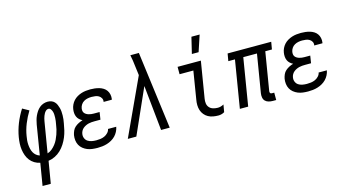

<svg xmlns="http://www.w3.org/2000/svg" viewBox="-99 -1150 3198 1761"><g transform="rotate(-15 1500.0 -269.5)"><path d="M119 215 154 4Q125 -2 101 -16.5Q77 -31 60 -53Q43 -75 33.5 -101.5Q24 -128 20 -156.5Q16 -185 17.5 -214.5Q19 -244 24 -274Q35 -338 59.5 -400Q84 -462 121 -520L182 -486Q150 -434 127.5 -378Q105 -322 96 -265Q92 -244 90.5 -224Q89 -204 90.5 -184Q92 -164 96.5 -144.5Q101 -125 110 -108.5Q119 -92 134 -79.5Q149 -67 167 -62L213 -343Q217 -363 222 -383Q227 -403 236 -422.5Q245 -442 257 -460Q269 -478 285.5 -492Q302 -506 322.5 -513Q343 -520 363 -520Q382 -520 398.5 -514Q415 -508 427 -495.5Q439 -483 446 -467Q453 -451 457.5 -434Q462 -417 463.5 -399Q465 -381 464.5 -362.5Q464 -344 462 -325.5Q460 -307 456 -288Q451 -257 443.5 -225.5Q436 -194 423.5 -163.5Q411 -133 392.5 -104Q374 -75 349.5 -51.5Q325 -28 294 -13Q263 2 232 6L197 215ZM241 -62Q264 -69 283.5 -85Q303 -101 318.5 -121Q334 -141 344.5 -163Q355 -185 363 -207.5Q371 -230 376.5 -253.5Q382 -277 385 -300Q388 -315 390 -330Q392 -345 392.5 -359.5Q393 -374 392.5 -389Q392 -404 388 -417.5Q384 -431 375.5 -443Q367 -455 352 -455Q340 -455 330 -446Q320 -437 313.5 -426Q307 -415 302.5 -403Q298 -391 295 -379.5Q292 -368 290 -356Q288 -344 286 -333Z M698 8Q673 8 648 5Q623 2 601 -7Q579 -16 560.5 -31Q542 -46 531 -66.5Q520 -87 517 -111.5Q514 -136 518 -161Q522 -181 530.5 -200.5Q539 -220 555 -234Q571 -248 590 -257.5Q609 -267 629 -273Q613 -281 600 -293Q587 -305 580 -321Q573 -337 571.5 -355.5Q570 -374 573 -393Q576 -414 585.5 -434Q595 -454 610 -470.5Q625 -487 645 -498.5Q665 -510 685.5 -516.5Q706 -523 727.5 -525.5Q749 -528 770 -528Q792 -528 813 -525.5Q834 -523 854.5 -517Q875 -511 892.5 -500Q910 -489 921.5 -472.5Q933 -456 937.5 -435Q942 -414 939 -392L937 -385H859L860 -388Q863 -406 854.5 -421Q846 -436 831.5 -444.5Q817 -453 799.5 -455.5Q782 -458 764 -458Q746 -458 727.5 -454.5Q709 -451 692 -441.5Q675 -432 664 -415.5Q653 -399 650 -381Q648 -369 649.5 -357Q651 -345 658 -336Q665 -327 675 -321Q685 -315 696.5 -311.5Q708 -308 720 -306.5Q732 -305 744 -305H800L789 -235H733Q719 -235 704.5 -234Q690 -233 676 -229.5Q662 -226 648.5 -219.5Q635 -213 623.5 -203.5Q612 -194 604.5 -180.5Q597 -167 595 -153Q591 -131 599 -111.5Q607 -92 623.5 -81Q640 -70 661 -66Q682 -62 704 -62Q723 -62 743 -64.5Q763 -67 782 -75.5Q801 -84 816 -100Q831 -116 834 -135H912V-134Q908 -112 897 -90.5Q886 -69 869.5 -52Q853 -35 832 -23Q811 -11 788 -4Q765 3 742.5 5.5Q720 8 698 8Z M986 0 1235 -539 1224 -625Q1221 -652 1217 -680Q1213 -708 1207 -735H1288L1384 0H1302L1258 -429L1067 0Z M1846 8Q1820 8 1795 3.5Q1770 -1 1749 -12.5Q1728 -24 1712.5 -43Q1697 -62 1689.5 -85Q1682 -108 1681.5 -134Q1681 -160 1686 -186L1729 -450H1598V-520H1819L1762 -174Q1758 -151 1761 -129Q1764 -107 1778 -91Q1792 -75 1813.5 -68.5Q1835 -62 1858 -62Q1872 -62 1886.5 -66Q1901 -70 1915 -78L1903 -8Q1890 0 1875 4Q1860 8 1846 8ZM1755 -600 1792 -754H1870L1819 -600Z M2393 8H2361Q2341 8 2322 3Q2303 -2 2290 -15Q2277 -28 2273.5 -47.5Q2270 -67 2273 -87L2333 -450H2203L2129 0H2050L2124 -450H2061L2073 -520H2487L2475 -450H2412L2352 -87Q2351 -82 2352 -77Q2353 -72 2355.5 -68.5Q2358 -65 2363 -63.5Q2368 -62 2373 -62H2393Z M2698 8Q2673 8 2648 5Q2623 2 2601 -7Q2579 -16 2560.5 -31Q2542 -46 2531 -66.5Q2520 -87 2517 -111.5Q2514 -136 2518 -161Q2522 -181 2530.5 -200.5Q2539 -220 2555 -234Q2571 -248 2590 -257.5Q2609 -267 2629 -273Q2613 -281 2600 -293Q2587 -305 2580 -321Q2573 -337 2571.5 -355.5Q2570 -374 2573 -393Q2576 -414 2585.5 -434Q2595 -454 2610 -470.5Q2625 -487 2645 -498.5Q2665 -510 2685.5 -516.5Q2706 -523 2727.5 -525.5Q2749 -528 2770 -528Q2792 -528 2813 -525.5Q2834 -523 2854.5 -517Q2875 -511 2892.5 -500Q2910 -489 2921.5 -472.5Q2933 -456 2937.5 -435Q2942 -414 2939 -392L2937 -385H2859L2860 -388Q2863 -406 2854.5 -421Q2846 -436 2831.5 -444.5Q2817 -453 2799.5 -455.5Q2782 -458 2764 -458Q2746 -458 2727.5 -454.5Q2709 -451 2692 -441.5Q2675 -432 2664 -415.5Q2653 -399 2650 -381Q2648 -369 2649.5 -357Q2651 -345 2658 -336Q2665 -327 2675 -321Q2685 -315 2696.5 -311.5Q2708 -308 2720 -306.5Q2732 -305 2744 -305H2800L2789 -235H2733Q2719 -235 2704.5 -234Q2690 -233 2676 -229.5Q2662 -226 2648.5 -219.5Q2635 -213 2623.5 -203.5Q2612 -194 2604.5 -180.5Q2597 -167 2595 -153Q2591 -131 2599 -111.5Q2607 -92 2623.5 -81Q2640 -70 2661 -66Q2682 -62 2704 -62Q2723 -62 2743 -64.5Q2763 -67 2782 -75.5Q2801 -84 2816 -100Q2831 -116 2834 -135H2912V-134Q2908 -112 2897 -90.5Q2886 -69 2869.5 -52Q2853 -35 2832 -23Q2811 -11 2788 -4Q2765 3 2742.5 5.5Q2720 8 2698 8Z"/></g></svg>

Font: Iosevka Oblique
Style: Regular
Weight: 400
Italic angle: -9°
Monospace: yes
Designer: Belleve Invis
Foundry: Belleve Invis
Version: Version 32.5.0; ttfautohint (v1.8.4)